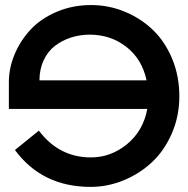

<svg xmlns="http://www.w3.org/2000/svg" viewBox="-20 -730 745 760"><path d="M338.9 9.8Q147 9.8 39.1 -136.2L133.8 -212.9Q213.9 -106.9 339.8 -106.9Q418.9 -106.9 482.9 -159.4Q546.9 -211.9 563 -298.8H15.1V-404.8Q15.1 -460.4 37.6 -514.4Q60.1 -568.4 100.3 -612.1Q140.6 -655.8 203.6 -682.9Q266.6 -710 340.8 -710Q410.2 -710 473.6 -683.8Q537.1 -657.7 585.2 -611.6Q633.3 -565.4 661.6 -497.1Q689.9 -428.7 689.9 -349.1Q689.9 -270.5 660.4 -202.4Q630.9 -134.3 582 -88.4Q533.2 -42.5 469.7 -16.4Q406.2 9.8 338.9 9.8ZM136.2 -412.1H560.1Q542.5 -495.6 480.5 -544.2Q418.5 -592.8 335 -592.8Q296.4 -592.8 261.2 -581.5Q226.1 -570.3 197.8 -548.6Q169.4 -526.9 152.8 -491.5Q136.2 -456.1 136.2 -412.1Z"/></svg>

Font: Cakra Normal
Style: Regular
Weight: 400
Designer: Lucia Kollert, Vojtech Kollert
Foundry: OoM Type
Version: Version 1.000;Glyphs 3.1.1 (3148)